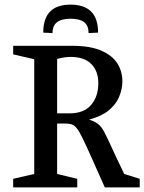

<svg xmlns="http://www.w3.org/2000/svg" viewBox="-20 -810 624 830"><path d="M37 0V-37L128 -58V-554L37 -575V-612H292Q370 -612 418 -591Q466 -570 487.5 -535.5Q509 -501 509 -459Q509 -425 495 -391.5Q481 -358 449.5 -332.5Q418 -307 365 -293Q390 -285 404.5 -273.5Q419 -262 431.5 -238Q444 -214 463.5 -171Q483 -128 517 -58L584 -37V0H433Q397 -81 374 -132.5Q351 -184 336.5 -213.5Q322 -243 311.5 -256Q301 -269 289.5 -272.5Q278 -276 261 -276H227V-58L314 -37V0ZM227 -320H281Q343 -320 374 -356.5Q405 -393 405 -450Q405 -503 374.5 -533.5Q344 -564 285 -564Q271 -564 255.5 -561.5Q240 -559 227 -555ZM207 -667 167 -669Q167 -730 196.5 -760Q226 -790 285 -790Q344 -790 374 -760Q404 -730 404 -669L363 -667Q363 -699 344 -714Q325 -729 285 -729Q246 -729 226.5 -714Q207 -699 207 -667Z"/></svg>

Font: Manuale Medium
Style: Regular
Weight: 500
Designer: Eduardo Tunni / Pablo Cosgaya
Foundry: Eduardo Tunni / Pablo Cosgaya
Version: Version 1.002